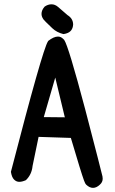

<svg xmlns="http://www.w3.org/2000/svg" viewBox="-20 -864 540 901"><path d="M252.9 -831.1Q276.4 -811.5 296.9 -793Q322.3 -777.3 323.2 -750V-749Q321.3 -715.8 291 -707Q286.1 -705.1 277.3 -704.1Q246.1 -711.9 225.6 -731.4Q185.5 -769.5 183.6 -773.4Q174.8 -786.1 174.8 -798.8Q174.8 -816.4 189.5 -833Q205.1 -843.8 221.7 -843.8Q238.3 -843.8 252.9 -831.1ZM252 -692.4Q265.6 -692.4 276.4 -681.6L281.2 -676.8Q300.8 -649.4 379.9 -350.6Q457 -54.7 460.9 -36.1Q461.9 -30.3 461.9 -25.4Q461.9 -8.8 448.2 2.9Q432.6 17.6 416.5 17.6Q400.4 17.6 384.8 2.9Q380.9 -1 378.9 -5.9Q377 -10.7 374 -17.6Q361.3 -51.8 312.5 -216.8L161.1 -221.7L132.8 -85Q128.9 -44.9 101.6 -18.6Q84 -10.7 70.3 -10.7Q56.6 -10.7 45.9 -21.5Q35.2 -32.2 31.2 -57.6Q179.7 -631.8 205.1 -669.9L206.1 -671.9Q232.4 -692.4 252 -692.4ZM284.2 -313.5 239.3 -500 185.5 -314.5Z"/></svg>

Font: JasonHandwriting2
Style: SemiBold
Weight: 600
Version: Version 1.04.7